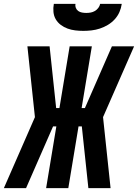

<svg xmlns="http://www.w3.org/2000/svg" viewBox="-53 -975 715 995"><path d="M-33 0 128 -368 89 -735H204L238 -415H255L308 -735H423L370 -415H387L527 -735H642L481 -368L520 0H405L371 -320H354L301 0H186L239 -320H222L82 0ZM379 -815Q358 -815 337 -817.5Q316 -820 297 -827Q278 -834 262 -846Q246 -858 236 -875Q226 -892 224 -913Q222 -934 226 -955H338Q336 -944 340 -934Q344 -924 352.5 -918Q361 -912 372 -910Q383 -908 394 -908Q406 -908 417 -910Q428 -912 438.5 -918Q449 -924 456.5 -934Q464 -944 466 -955H578Q575 -933 566 -912.5Q557 -892 541.5 -875Q526 -858 506 -846Q486 -834 464.5 -827Q443 -820 421.5 -817.5Q400 -815 379 -815Z"/></svg>

Font: Iosevka Curly XBdExObl
Style: Regular
Weight: 800
Width: 7
Italic angle: -9°
Monospace: yes
Designer: Belleve Invis
Foundry: Belleve Invis
Version: Version 11.1.0; ttfautohint (v1.8.3)